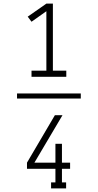

<svg xmlns="http://www.w3.org/2000/svg" viewBox="-20 -870 540 1060"><path d="M154 -446V-480H236V-808L154 -750L133 -778L236 -850H272V-480H346V-446ZM345 170H262V137H286V62H129V28L283 -234H325L170 28H286V-76H322V28H367V62H322V137H345ZM74 -326V-354H426V-326Z"/></svg>

Font: Iosevka Slab Extralight
Style: Regular
Weight: 200
Monospace: yes
Designer: Belleve Invis
Foundry: Belleve Invis
Version: Version 11.1.1; ttfautohint (v1.8.3)